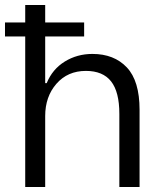

<svg xmlns="http://www.w3.org/2000/svg" viewBox="-25 -749 645 769"><path d="M76 0V-603H-5V-659H76V-729H156V-659H312V-603H156V-416H162Q185 -472 234.5 -502.5Q284 -533 345 -533Q432 -533 483 -479Q534 -425 534 -309V0H453V-293Q453 -381 420 -423Q387 -465 319 -465Q246 -465 201 -413.5Q156 -362 156 -284V0Z"/></svg>

Font: Mona Sans
Style: Regular
Weight: 400
Designer: Deni Anggara
Foundry: GitHub
Version: Version 2.000;Glyphs 3.2.3 (3260)